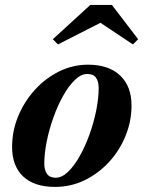

<svg xmlns="http://www.w3.org/2000/svg" viewBox="-20 -724 568 754"><path d="M374.5 -634.5 207.5 -549.5 187.5 -570 334.5 -704.5H419.5L522.5 -570L502 -549.5ZM196 10Q114.5 10 71 -31Q27.5 -72 27.5 -147Q27.5 -210 51.5 -267.8Q75.5 -325.5 117 -371.2Q158.5 -417 212.2 -443.5Q266 -470 325.5 -470Q407 -470 451.8 -427.5Q496.5 -385 496.5 -310Q496.5 -248 473.2 -190.8Q450 -133.5 408.5 -88.2Q367 -43 312.8 -16.5Q258.5 10 196 10ZM198.5 -26Q223 -26 247.2 -49.2Q271.5 -72.5 293.2 -111.2Q315 -150 331.8 -196.8Q348.5 -243.5 358 -291Q367.5 -338.5 367.5 -378.5Q367.5 -404 357 -418.8Q346.5 -433.5 323 -433.5Q298.5 -433.5 274.2 -410.2Q250 -387 228.2 -348.2Q206.5 -309.5 189.8 -262.8Q173 -216 163.5 -168.5Q154 -121 154 -81Q154 -55.5 164.8 -40.8Q175.5 -26 198.5 -26Z"/></svg>

Font: Bodoni* 06pt
Style: Bold Italic
Weight: 700
Italic angle: -13°
Version: Version 2.3